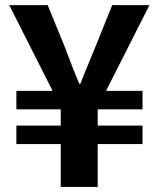

<svg xmlns="http://www.w3.org/2000/svg" viewBox="-20 -741 629 761"><path d="M220.7 0V-169.9H44.9V-243.2H220.7V-307.6H44.9V-380.9H188.5L16.6 -720.7H168.9L235.4 -558.6Q272.5 -459 293.9 -409.2H298.8Q309.6 -438.5 331.5 -490.7Q353.5 -543 359.4 -558.6L424.8 -720.7H572.3L400.4 -380.9H544.9V-307.6H367.2V-243.2H544.9V-169.9H367.2V0Z"/></svg>

Font: Gen Shin Gothic Bold
Style: Bold
Weight: 700
Designer: [Source Han Sans]
Ryoko NISHIZUKA  (kana & ideographs); Paul D. Hunt (Latin, Greek & Cyrillic); Wenlong ZHANG  (bopomofo
Version: Version 1.002.20150607